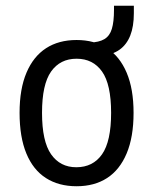

<svg xmlns="http://www.w3.org/2000/svg" viewBox="-20 -638 531 667"><path d="M246 9Q184 9 139.5 -19.5Q95 -48 71.5 -105Q48 -162 48 -246Q48 -329 72 -385.5Q96 -442 140 -470.5Q184 -499 246 -499Q308 -499 352 -470.5Q396 -442 420 -385.5Q444 -329 444 -246Q444 -162 420 -105Q396 -48 352 -19.5Q308 9 246 9ZM245 -57Q303 -57 334.5 -102Q366 -147 366 -246Q366 -345 334.5 -389.5Q303 -434 246 -434Q189 -434 157.5 -389.5Q126 -345 126 -246Q126 -147 157.5 -102Q189 -57 245 -57ZM333 -444 291 -472V-490Q324 -491 342.5 -502Q361 -513 368.5 -537.5Q376 -562 376 -604V-618H445V-592Q445 -546 432.5 -514.5Q420 -483 395.5 -465.5Q371 -448 333 -444Z"/></svg>

Font: Nunito Sans 10pt Condensed
Style: Regular
Weight: 400
Width: 3
Designer: Vernon Adams
Foundry: Vernon Adams
Version: Version 3.101;gftools[0.9.27]